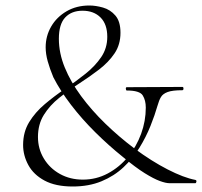

<svg xmlns="http://www.w3.org/2000/svg" viewBox="-20 -666 734 698"><path d="M64 -139Q64 -186 86 -222Q108 -258 143 -287.5Q178 -317 217 -343.5Q256 -370 291 -398Q326 -426 348 -458.5Q370 -491 370 -532Q370 -578 345.5 -602.5Q321 -627 280 -627Q240 -627 217 -602.5Q194 -578 194 -525Q194 -473 215.5 -420.5Q237 -368 275 -316.5Q313 -265 363 -216.5Q413 -168 469 -126Q531 -80 589.5 -50Q648 -20 690 -12Q695 -11 694 -5.5Q693 0 690 0Q670 0 644.5 0Q619 0 596 0Q583 0 561 -8Q539 -16 506 -36.5Q473 -57 426 -96Q375 -137 326.5 -185Q278 -233 238.5 -284.5Q199 -336 174 -385Q161 -416 153.5 -443Q146 -470 146 -494Q146 -535 166 -569.5Q186 -604 222 -625Q258 -646 305 -646Q328 -646 354.5 -638.5Q381 -631 399.5 -609.5Q418 -588 418 -547Q418 -504 396.5 -472Q375 -440 340.5 -413.5Q306 -387 268 -362.5Q230 -338 195.5 -310.5Q161 -283 139.5 -248.5Q118 -214 118 -168Q118 -125 139.5 -89.5Q161 -54 198 -33.5Q235 -13 281 -13Q330 -13 372 -35.5Q414 -58 445 -95.5Q476 -133 493 -179.5Q510 -226 510 -275Q510 -301 499 -319Q488 -337 441 -337Q438 -337 437.5 -343Q437 -349 441 -349L643 -350Q647 -350 647 -344Q647 -338 643 -338Q607 -338 589.5 -331.5Q572 -325 565 -313Q558 -301 553 -283Q543 -248 527 -208Q511 -168 487 -129Q463 -90 429 -58Q395 -26 349 -7Q303 12 244 12Q182 12 142 -9.5Q102 -31 83 -66Q64 -101 64 -139Z"/></svg>

Font: Cormorant Garamond Light
Style: Regular
Weight: 300
Designer: Christian Thalmann (Catharsis Fonts)
Foundry: Catharsis Fonts
Version: Version 4.001